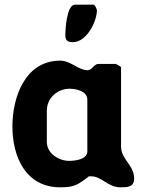

<svg xmlns="http://www.w3.org/2000/svg" viewBox="-20 -793 603 820"><path d="M473 -520H400C382 -520 373 -493 354 -493C315 -493 282 -534 237 -534C88 -534 33 -379 33 -253C33 -122 91 7 237 7C296 7 312 -3 360 -40H370C414 -40 441 7 494 7C522 7 553 7 553 -30C553 -88 497 -112 497 -167V-507C494 -509 477 -520 473 -520ZM277 -414C303 -414 353 -405 353 -367V-147C353 -110 296 -106 275 -106C232 -106 180 -137 180 -187V-320C180 -375 226 -414 277 -414ZM380 -773H300C264 -773 259 -662 259 -645C259 -620 267 -613 292 -613C349 -613 394 -700 394 -750C394 -751 386 -773 380 -773Z"/></svg>

Font: Asimov Print
Style: C
Weight: 500
Designer: Google
Version: Version 2.000980: 2014